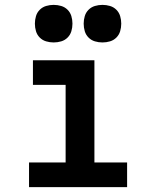

<svg xmlns="http://www.w3.org/2000/svg" viewBox="-20 -767 640 787"><path d="M99 0V-101H249V-419H115V-520H367V-101H501V0ZM400 -593Q384 -593 369 -597.5Q354 -602 343 -613Q332 -624 327.5 -639Q323 -654 323 -670Q323 -686 327.5 -701Q332 -716 343 -727Q354 -738 369 -742.5Q384 -747 400 -747Q416 -747 431 -742.5Q446 -738 457 -727Q468 -716 472.5 -701Q477 -686 477 -670Q477 -654 472.5 -639Q468 -624 457 -613Q446 -602 431 -597.5Q416 -593 400 -593ZM200 -593Q184 -593 169 -597.5Q154 -602 143 -613Q132 -624 127.5 -639Q123 -654 123 -670Q123 -686 127.5 -701Q132 -716 143 -727Q154 -738 169 -742.5Q184 -747 200 -747Q216 -747 231 -742.5Q246 -738 257 -727Q268 -716 272.5 -701Q277 -686 277 -670Q277 -654 272.5 -639Q268 -624 257 -613Q246 -602 231 -597.5Q216 -593 200 -593Z"/></svg>

Font: Iosevka Custom Extended
Style: Bold
Weight: 700
Width: 7
Monospace: yes
Designer: Belleve Invis
Foundry: Belleve Invis
Version: Version 11.2.4; ttfautohint (v1.8.4)